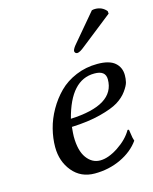

<svg xmlns="http://www.w3.org/2000/svg" viewBox="-105 -739 654 819"><g transform="rotate(-15 222.5 -329.0)"><path d="M369.1 -363.8Q369.1 -403.3 319.3 -402.8Q214.4 -402.8 173.3 -242.2Q369.1 -250.5 369.1 -363.8ZM168.5 -207.5Q165.5 -177.7 165.5 -166Q165.5 -103 189.2 -70.6Q212.9 -38.1 248.8 -38.1Q284.7 -38.1 328.9 -67.1Q373 -96.2 394.5 -133.8L400.4 -132.8Q401.4 -128.9 402.8 -117.2Q404.3 -105.5 406.2 -96.2Q408.2 -86.9 410.2 -82Q380.4 -40 327.4 -15.1Q274.4 9.8 211.9 9.8Q150.9 9.8 114 -34.7Q77.1 -79.1 77.1 -142.6Q77.1 -181.2 87.4 -221.9Q97.7 -262.7 119.9 -301.8Q142.1 -340.8 172.6 -371.3Q203.1 -401.9 247.3 -420.4Q291.5 -439 342.3 -439Q395 -439 419.4 -418Q443.8 -397 443.8 -362.3Q443.8 -346.7 440.4 -332Q437 -317.4 420.7 -294.7Q404.3 -272 377 -255.1Q349.6 -238.3 295.7 -224.4Q241.7 -210.4 168.5 -207.5ZM379.4 -666Q385.7 -668 394 -668Q424.8 -668 443.8 -645L444.8 -633.8L306.6 -524.9Q283.7 -505.9 272.5 -505.9Q267.1 -505.9 263.7 -509.8Q260.3 -513.7 261.2 -519Q263.2 -529.3 278.8 -546.9Z"/></g></svg>

Font: Linux Biolinum O
Style: Italic
Weight: 400
Italic angle: -12°
Designer: Philipp H. Poll
Foundry: Philipp H. Poll
Version: Version 1.1.3